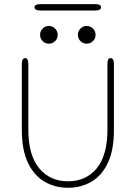

<svg xmlns="http://www.w3.org/2000/svg" viewBox="-20 -901 659 932"><path d="M310 10.5Q247.5 10.5 196.8 -18.8Q146 -48 116 -110Q86 -172 86 -270.5V-590.5Q86 -619 102 -619Q117.5 -619 117.5 -590.5V-272.5Q117.5 -147.5 170.2 -84.2Q223 -21 310 -21Q398 -21 449.8 -84.2Q501.5 -147.5 501.5 -272.5V-590.5Q501.5 -619 517 -619Q533 -619 533 -590.5V-270.5Q533 -172 503.5 -110Q474 -48 423.5 -18.8Q373 10.5 310 10.5ZM217 -689Q199.5 -689 187 -701.5Q174.5 -714 174.5 -732Q174.5 -749.5 187 -762.2Q199.5 -775 217 -775Q235 -775 247.5 -762.2Q260 -749.5 260 -732Q260 -714 247.5 -701.5Q235 -689 217 -689ZM401 -689Q383 -689 370.5 -701.5Q358 -714 358 -732Q358 -749.5 370.5 -762.2Q383 -775 401 -775Q418.5 -775 431.2 -762.2Q444 -749.5 444 -732Q444 -714 431.2 -701.5Q418.5 -689 401 -689ZM147.5 -865.5Q147.5 -873 154.8 -877Q162 -881 176 -881H442Q456 -881 463.2 -877Q470.5 -873 470.5 -865.5Q470.5 -858 463.2 -854Q456 -850 442 -850H176Q162 -850 154.8 -854Q147.5 -858 147.5 -865.5Z"/></svg>

Font: Sono Monospace ExtraLight
Style: Regular
Weight: 250
Version: Version 2.112